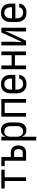

<svg xmlns="http://www.w3.org/2000/svg" viewBox="1608 -2176 783 4040"><g transform="rotate(-90 2000.0 -156.5)"><path d="M211 0V-450H52V-520H448V-450H289V0Z M638 0V-450H524V-520H716V-321H809Q830 -321 850.5 -317Q871 -313 889.5 -303Q908 -293 922 -277Q936 -261 944.5 -242Q953 -223 956.5 -202Q960 -181 960 -161Q960 -140 956.5 -119Q953 -98 944.5 -79Q936 -60 922 -44Q908 -28 889.5 -18Q871 -8 850.5 -4Q830 0 809 0ZM716 -70H809Q826 -70 841.5 -77Q857 -84 866 -97.5Q875 -111 878.5 -127.5Q882 -144 882 -160Q882 -177 878.5 -193.5Q875 -210 866 -223.5Q857 -237 841.5 -244Q826 -251 809 -251H716Z M1064 215V-520H1142V-429Q1150 -450 1163 -469.5Q1176 -489 1194.5 -502.5Q1213 -516 1235.5 -522Q1258 -528 1281 -528Q1306 -528 1330.5 -521Q1355 -514 1375 -499Q1395 -484 1408.5 -463Q1422 -442 1430 -418.5Q1438 -395 1441 -370Q1444 -345 1444 -320V-200Q1444 -175 1441 -150Q1438 -125 1430 -101.5Q1422 -78 1408.5 -57Q1395 -36 1375 -21Q1355 -6 1330.5 1Q1306 8 1281 8Q1258 8 1235.5 2Q1213 -4 1194.5 -17.5Q1176 -31 1163 -50.5Q1150 -70 1142 -91V215ZM1251 -62Q1268 -62 1284.5 -66Q1301 -70 1315 -79.5Q1329 -89 1339.5 -103Q1350 -117 1356 -133Q1362 -149 1364 -166Q1366 -183 1366 -200V-320Q1366 -337 1364 -354Q1362 -371 1356 -387Q1350 -403 1339.5 -417Q1329 -431 1315 -440.5Q1301 -450 1284.5 -454Q1268 -458 1251 -458Q1234 -458 1217.5 -454Q1201 -450 1188 -440Q1175 -430 1165.5 -415.5Q1156 -401 1151 -385.5Q1146 -370 1144 -353.5Q1142 -337 1142 -320V-200Q1142 -183 1144 -166.5Q1146 -150 1151 -134.5Q1156 -119 1165.5 -104.5Q1175 -90 1188 -80Q1201 -70 1217.5 -66Q1234 -62 1251 -62Z M1564 0V-520H1936V0H1858V-450H1642V0Z M2252 8Q2225 8 2198 3Q2171 -2 2147.5 -15.5Q2124 -29 2105.5 -49.5Q2087 -70 2075.5 -94.5Q2064 -119 2060 -146Q2056 -173 2056 -200V-320Q2056 -347 2060 -374Q2064 -401 2075 -425.5Q2086 -450 2104.5 -470.5Q2123 -491 2146 -504Q2169 -517 2196 -522.5Q2223 -528 2250 -528Q2277 -528 2304 -522.5Q2331 -517 2354 -504Q2377 -491 2395.5 -470.5Q2414 -450 2425 -425.5Q2436 -401 2440 -374Q2444 -347 2444 -320V-225H2134V-200Q2134 -183 2136 -166Q2138 -149 2144.5 -133Q2151 -117 2161.5 -103Q2172 -89 2186.5 -79.5Q2201 -70 2218 -66Q2235 -62 2252 -62Q2271 -62 2290.5 -66Q2310 -70 2326 -80Q2342 -90 2352.5 -107Q2363 -124 2364 -144H2442Q2441 -121 2433.5 -99.5Q2426 -78 2412.5 -59.5Q2399 -41 2380.5 -27.5Q2362 -14 2341 -6Q2320 2 2297 5Q2274 8 2252 8ZM2366 -295V-320Q2366 -337 2364 -354Q2362 -371 2356 -387Q2350 -403 2339.5 -417Q2329 -431 2315 -440.5Q2301 -450 2284 -454Q2267 -458 2250 -458Q2233 -458 2216 -454Q2199 -450 2185 -440.5Q2171 -431 2160.5 -417Q2150 -403 2144 -387Q2138 -371 2136 -354Q2134 -337 2134 -320V-295Z M2564 0V-520H2642V-304H2858V-520H2936V0H2858V-234H2642V0Z M3064 0V-520H3142V-312Q3142 -254 3138.5 -197Q3135 -140 3133 -82L3338 -520H3436V0H3358V-208Q3358 -266 3361.5 -323Q3365 -380 3367 -438L3162 0Z M3752 8Q3725 8 3698 3Q3671 -2 3647.5 -15.5Q3624 -29 3605.5 -49.5Q3587 -70 3575.5 -94.5Q3564 -119 3560 -146Q3556 -173 3556 -200V-320Q3556 -347 3560 -374Q3564 -401 3575 -425.5Q3586 -450 3604.5 -470.5Q3623 -491 3646 -504Q3669 -517 3696 -522.5Q3723 -528 3750 -528Q3777 -528 3804 -522.5Q3831 -517 3854 -504Q3877 -491 3895.5 -470.5Q3914 -450 3925 -425.5Q3936 -401 3940 -374Q3944 -347 3944 -320V-225H3634V-200Q3634 -183 3636 -166Q3638 -149 3644.5 -133Q3651 -117 3661.5 -103Q3672 -89 3686.5 -79.5Q3701 -70 3718 -66Q3735 -62 3752 -62Q3771 -62 3790.5 -66Q3810 -70 3826 -80Q3842 -90 3852.5 -107Q3863 -124 3864 -144H3942Q3941 -121 3933.5 -99.5Q3926 -78 3912.5 -59.5Q3899 -41 3880.5 -27.5Q3862 -14 3841 -6Q3820 2 3797 5Q3774 8 3752 8ZM3866 -295V-320Q3866 -337 3864 -354Q3862 -371 3856 -387Q3850 -403 3839.5 -417Q3829 -431 3815 -440.5Q3801 -450 3784 -454Q3767 -458 3750 -458Q3733 -458 3716 -454Q3699 -450 3685 -440.5Q3671 -431 3660.5 -417Q3650 -403 3644 -387Q3638 -371 3636 -354Q3634 -337 3634 -320V-295Z"/></g></svg>

Font: Zed Sans
Style: Regular
Weight: 400
Designer: Belleve Invis
Foundry: Belleve Invis
Version: Version 1.0.0; ttfautohint (v1.8.4)